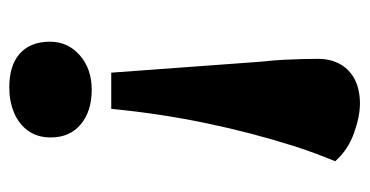

<svg xmlns="http://www.w3.org/2000/svg" viewBox="-206 -358 776 403"><g transform="rotate(-90 181.5 -156.0)"><path d="M254 4Q257 31 258 51.5Q259 72 259.5 89.5Q260 107 260 124Q260 151 248.5 171Q237 191 216 201.5Q195 212 166 212Q139 212 104 199.5Q69 187 45 160Q63 117 77 73Q91 29 103 -17Q115 -63 125 -111Q135 -159 142.5 -208.5Q150 -258 155 -310H231ZM296 -439Q296 -401 267.5 -376Q239 -351 195 -351Q150 -351 122.5 -374Q95 -397 95 -437Q95 -465 109 -484.5Q123 -504 147 -514Q171 -524 200 -524Q247 -524 271.5 -501.5Q296 -479 296 -439Z"/></g></svg>

Font: Literata 18pt ExtraBold
Style: Italic
Weight: 800
Italic angle: -2°
Designer: Latin by Veronika Burian and Jose Scaglione. Greek by Irene Vlachou. Cyrillic by Vera Evstafieva
Foundry: TypeTogether
Version: Version 3.103;gftools[0.9.29]